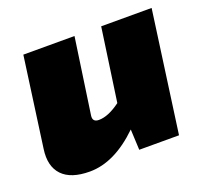

<svg xmlns="http://www.w3.org/2000/svg" viewBox="-95 -615 803 744"><g transform="rotate(-20 306.5 -243.0)"><path d="M598 -500 529 0H365L361 -85Q259 14 157 14Q79 14 43.5 -23.5Q8 -61 18 -130L69 -500H280L235 -189Q231 -162 258 -162Q297 -162 347 -199L390 -500Z"/></g></svg>

Font: Exo 2.0 Black
Style: Italic
Weight: 900
Italic angle: -8°
Designer: Natanael Gama
Version: Version 1.001;PS 001.001;hotconv 1.0.70;makeotf.lib2.5.58329